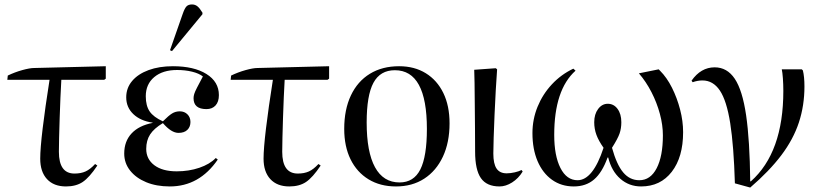

<svg xmlns="http://www.w3.org/2000/svg" viewBox="-20 -825 3698 864"><path d="M277 14Q222 14 191.5 -19Q161 -52 161 -111Q161 -156 172 -247.5Q183 -339 203 -466H13L15 -485Q46 -500 80 -509.5Q114 -519 134 -519L456 -527V-471L449 -466H256Q254 -432 252 -386.5Q250 -341 248.5 -293.5Q247 -246 246 -206Q245 -166 245 -142Q245 -44 315 -44Q344 -44 365 -53.5Q386 -63 408 -87L418 -80Q382 -26 352 -6Q322 14 277 14Z M744 14Q684 14 638 -5Q592 -24 565.5 -57.5Q539 -91 539 -134Q539 -189 572 -224.5Q605 -260 667 -272V-273Q612 -281 580 -311.5Q548 -342 548 -387Q548 -429 574.5 -460.5Q601 -492 648.5 -509.5Q696 -527 758 -527Q853 -527 909 -492Q965 -457 965 -397Q965 -367 950 -350.5Q935 -334 909 -334Q851 -334 851 -383Q851 -392 854 -402Q857 -412 866.5 -430.5Q876 -449 893 -481Q875 -495 844 -502.5Q813 -510 777 -510Q712 -510 674 -478Q636 -446 636 -392Q636 -349 653.5 -323.5Q671 -298 713 -279Q739 -305 754.5 -314.5Q770 -324 789 -324Q810 -324 823.5 -310.5Q837 -297 837 -276Q837 -254 823 -240.5Q809 -227 783 -227Q751 -227 713 -271Q673 -247 655.5 -220Q638 -193 638 -155Q638 -109 674.5 -81.5Q711 -54 775 -54Q830 -54 877 -70Q924 -86 951 -114L960 -107Q877 14 744 14ZM754 -595 745 -599 802 -762Q811 -788 819.5 -796.5Q828 -805 844 -805Q858 -805 868.5 -796.5Q879 -788 891 -768V-761Z M1282 14Q1227 14 1196.5 -19Q1166 -52 1166 -111Q1166 -156 1177 -247.5Q1188 -339 1208 -466H1018L1020 -485Q1051 -500 1085 -509.5Q1119 -519 1139 -519L1461 -527V-471L1454 -466H1261Q1259 -432 1257 -386.5Q1255 -341 1253.5 -293.5Q1252 -246 1251 -206Q1250 -166 1250 -142Q1250 -44 1320 -44Q1349 -44 1370 -53.5Q1391 -63 1413 -87L1423 -80Q1387 -26 1357 -6Q1327 14 1282 14Z M1762 14Q1691 14 1638.5 -18Q1586 -50 1557.5 -108Q1529 -166 1529 -245Q1529 -332 1559 -395.5Q1589 -459 1644.5 -493Q1700 -527 1776 -527Q1845 -527 1896 -495.5Q1947 -464 1975 -406.5Q2003 -349 2003 -270Q2003 -184 1973 -120Q1943 -56 1889 -21Q1835 14 1762 14ZM1778 -4Q1842 -4 1871.5 -62.5Q1901 -121 1901 -245Q1901 -509 1757 -509Q1691 -509 1660.5 -452.5Q1630 -396 1630 -274Q1630 -141 1667.5 -72.5Q1705 -4 1778 -4Z M2228 14Q2170 14 2144 -23.5Q2118 -61 2118 -143Q2118 -188 2117.5 -244Q2117 -300 2116.5 -355Q2116 -410 2115.5 -452Q2115 -494 2114 -511L2211 -518L2217 -513Q2214 -474 2211 -420Q2208 -366 2205.5 -309.5Q2203 -253 2201.5 -205.5Q2200 -158 2200 -134Q2200 -88 2214.5 -66.5Q2229 -45 2260 -45Q2277 -45 2296.5 -49.5Q2316 -54 2327 -60L2332 -53Q2313 -22 2284.5 -4Q2256 14 2228 14Z M2562 14Q2506 14 2464 -16Q2422 -46 2399 -100Q2376 -154 2376 -226Q2376 -288 2399 -344.5Q2422 -401 2463.5 -445.5Q2505 -490 2560 -516L2570 -507Q2474 -421 2474 -218Q2474 -124 2502 -69Q2530 -14 2579 -14Q2648 -14 2696 -160Q2674 -191 2664 -218Q2654 -245 2654 -275Q2654 -311 2671.5 -334.5Q2689 -358 2715 -358Q2742 -358 2759 -335Q2776 -312 2776 -275Q2776 -247 2768 -224Q2760 -201 2734 -160Q2755 -84 2784.5 -49Q2814 -14 2857 -14Q2907 -14 2935 -68Q2963 -122 2963 -216Q2963 -262 2949.5 -312.5Q2936 -363 2911.5 -410.5Q2887 -458 2855 -495L2944 -513L2950 -507Q2981 -476 3004 -430Q3027 -384 3040.5 -332Q3054 -280 3054 -230Q3054 -118 3003 -52Q2952 14 2865 14Q2811 14 2771.5 -20.5Q2732 -55 2717 -116H2714Q2690 -49 2653.5 -17.5Q2617 14 2562 14Z M3356 19 3287 0Q3282 -169 3266 -270.5Q3250 -372 3219.5 -417.5Q3189 -463 3141 -463Q3119 -463 3097 -455L3092 -462Q3134 -522 3196 -522Q3252 -522 3286.5 -470.5Q3321 -419 3337.5 -306.5Q3354 -194 3356 -9H3359Q3505 -139 3505 -416Q3505 -445 3503 -472.5Q3501 -500 3498 -513H3588L3593 -508Q3600 -480 3600 -436Q3600 -350 3575 -274Q3550 -198 3496 -126.5Q3442 -55 3356 19Z"/></svg>

Font: Display Regular
Style: Regular
Weight: 400
Designer: Latin by Veronika Burian and Jose Scaglione. Greek by Irene Vlachou. Cyrillic by Vera Evstafieva.
Foundry: TypeTogether
Version: Version 3.002